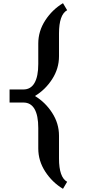

<svg xmlns="http://www.w3.org/2000/svg" viewBox="-20 -974 536 1204"><path d="M401 166 375 210Q308 170 264 102.5Q220 35 220 -43V-171Q220 -250 196.5 -290.5Q173 -331 127 -331H40V-413H127Q173 -413 196.5 -454Q220 -495 220 -573V-701Q220 -779 264 -846.5Q308 -914 375 -954L401 -910Q350 -882 350 -764V-621Q350 -544 307 -477.5Q264 -411 199 -372Q264 -333 307 -266.5Q350 -200 350 -123V20Q350 138 401 166Z"/></svg>

Font: Inknut Antiqua Medium
Style: Regular
Weight: 500
Designer: Claus Eggers Sørensen
Foundry: Claus Eggers Sørensen
Version: Version 1.003; ttfautohint (v1.8.2) -l 8 -r 50 -G 200 -x 14 